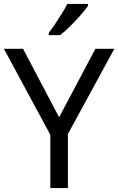

<svg xmlns="http://www.w3.org/2000/svg" viewBox="-20 -964 606 984"><path d="M283 -363 469 -714H566L328 -277V0H238V-273L0 -714H98ZM431 -934Q419 -916 394 -887.5Q369 -859 340.5 -830.5Q312 -802 288 -784H230V-796Q245 -815 262.5 -841Q280 -867 297 -894.5Q314 -922 325 -944H431Z"/></svg>

Font: Noto Sans Tagbanwa
Style: Regular
Weight: 400
Designer: Monotype Design Team
Foundry: Monotype Imaging Inc.
Version: Version 2.001; ttfautohint (v1.8.4.7-5d5b)